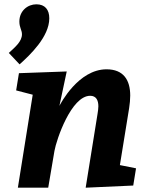

<svg xmlns="http://www.w3.org/2000/svg" viewBox="-20 -872 677 892"><path d="M68 -532 55 -452 132 -432 63 0H204L233 -171C242 -223 311 -427 399 -427C427 -427 437 -406 437 -378C437 -367 435 -355 433 -342L378 0L599 -10L612 -90L537 -105L580 -370C583 -390 585 -410 585 -428C585 -500 554 -550 475 -550C344 -550 261 -390 256 -380L290 -540ZM71 -573C119 -616 209 -701 209 -787C209 -827 189 -852 149 -852C109 -852 70 -822 70 -772C70 -744 82 -732 82 -713C82 -679 51 -654 21 -626Z"/></svg>

Font: Bitter
Style: Bold Italic
Weight: 700
Designer: Sol Matas
Foundry: Sol Matas
Version: Version 1.002